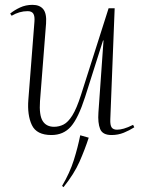

<svg xmlns="http://www.w3.org/2000/svg" viewBox="-20 -543 620 792"><path d="M22 -487Q39 -501 62.5 -512Q86 -523 114 -523Q144 -523 158.5 -505Q173 -487 170 -446L145 -126Q141 -68 156 -44Q171 -20 203 -20Q224 -20 242.5 -29.5Q261 -39 278.5 -67Q296 -95 314 -151L428 -509H453L435 -51Q434 -27 440.5 -17.5Q447 -8 463 -8Q475 -8 491 -12.5Q507 -17 529 -28L534 -18Q514 -5 490.5 4.5Q467 14 440 14Q403 14 393 -11Q383 -36 386 -79L407 -376H405L331 -143Q303 -56 272.5 -21Q242 14 192 14Q131 14 111.5 -27Q92 -68 97 -132L122 -453Q124 -476 117.5 -486.5Q111 -497 94 -497Q60 -497 28 -478ZM346 25Q330 74 308 124Q286 174 242 229L236 224Q268 170 284.5 117.5Q301 65 311 15Z"/></svg>

Font: Literata 72pt ExtraLight
Style: Italic
Weight: 200
Italic angle: -2°
Designer: Latin by Veronika Burian and Jose Scaglione. Greek by Irene Vlachou. Cyrillic by Vera Evstafieva
Foundry: TypeTogether
Version: Version 3.002